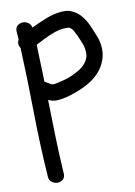

<svg xmlns="http://www.w3.org/2000/svg" viewBox="-89 -536 641 913"><g transform="rotate(-10 231.5 -80.0)"><path d="M150.4 281.2Q151.4 299.8 140.1 309.1Q128.9 318.4 114.3 318.4Q99.6 318.4 86.9 309.1Q74.2 299.8 73.2 281.2Q62.5 125 60.5 -30.8Q58.6 -186.5 51.8 -342.8Q38.1 -364.3 49.8 -383.8Q48.8 -394.5 48.3 -403.8Q47.9 -413.1 46.9 -423.8Q45.9 -441.4 56.6 -450.7Q67.4 -460 81.5 -460.9Q95.7 -461.9 108.4 -453.6Q121.1 -445.3 124 -428.7Q140.6 -436.5 155.8 -443.4Q170.9 -450.2 187.5 -457Q201.2 -462.9 217.8 -468.3Q234.4 -473.6 252 -476.6Q269.5 -479.5 286.6 -479.5Q303.7 -479.5 318.4 -473.6Q347.7 -461.9 366.7 -438.5Q385.7 -415 398.4 -386.7Q410.2 -359.4 420.9 -331.5Q431.6 -303.7 432.6 -274.4Q433.6 -244.1 423.8 -217.8Q414.1 -191.4 397 -169.9Q379.9 -148.4 356.4 -131.8Q333 -115.2 306.6 -103.5Q278.3 -90.8 248 -81.1Q217.8 -71.3 186.5 -68.4Q172.9 -66.4 160.6 -69.3Q148.4 -72.3 137.7 -77.1Q139.6 13.7 142.1 102.5Q144.5 191.4 150.4 281.2ZM129.9 -344.7Q131.8 -299.8 132.8 -255.4Q133.8 -210.9 135.7 -166Q141.6 -162.1 147.5 -158.7Q153.3 -155.3 160.2 -151.4Q168 -146.5 172.9 -146Q177.7 -145.5 188.5 -147.5Q210 -152.3 231.4 -157.7Q252.9 -163.1 272.5 -172.9Q291 -181.6 307.6 -191.9Q324.2 -202.1 337.9 -218.8Q346.7 -229.5 351.6 -243.7Q356.4 -257.8 354.5 -274.4Q353.5 -293.9 345.2 -314.5Q336.9 -335 329.1 -352.5Q324.2 -361.3 319.8 -370.6Q315.4 -379.9 309.6 -387.7Q300.8 -396.5 295.9 -398.4Q268.6 -400.4 248 -395.5Q227.5 -390.6 207.5 -382.3Q187.5 -374 168 -364.3Q148.4 -354.5 129.9 -344.7Z"/></g></svg>

Font: Schoolbell
Style: Regular
Weight: 400
Designer: Font Diner, Inc
Foundry: Font Diner, Inc
Version: Version 1.001